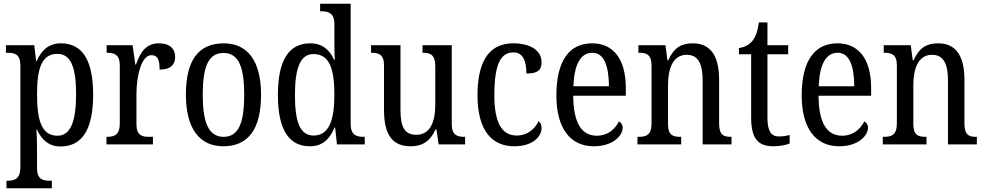

<svg xmlns="http://www.w3.org/2000/svg" viewBox="-20 -780 5320 1037"><path d="M15 237H260V196H247C212 196 180 188 180 129V34C180 -6 179 -48 177 -80H180C204 -25 244 11 307 11C421 11 483 -76 483 -269C483 -461 421 -546 309 -546C242 -546 203 -507 178 -450H175L165 -536H12V-495H23C60 -495 90 -486 90 -427V124C90 187 58 196 22 196H15ZM291 -47C205 -47 180 -129 180 -271C180 -410 205 -489 290 -489C363 -489 391 -415 391 -272C391 -129 363 -47 291 -47Z M555 0H806V-41H784C747 -41 717 -49 717 -108V-273C717 -362 741 -482 798 -482C831 -482 842 -459 842 -404C901 -404 926 -431 926 -472C926 -517 897 -546 838 -546C766 -546 737 -494 714 -431H711L696 -536H556V-495H559C596 -495 627 -486 627 -427V-113C627 -50 596 -41 558 -41H555Z M1186 10C1320 10 1390 -81 1390 -269C1390 -456 1313 -546 1189 -546C1053 -546 984 -456 984 -269C984 -81 1061 10 1186 10ZM1188 -41C1106 -41 1075 -119 1075 -269C1075 -418 1105 -494 1187 -494C1269 -494 1299 -418 1299 -269C1299 -119 1270 -41 1188 -41Z M1654 10C1722 10 1761 -29 1787 -91H1790L1800 0H1950V-41H1942C1903 -41 1874 -52 1874 -111V-760H1709V-719H1716C1753 -719 1786 -710 1786 -650V-565C1786 -529 1786 -490 1789 -458H1784C1760 -510 1722 -546 1656 -546C1543 -546 1481 -460 1481 -267C1481 -75 1543 10 1654 10ZM1674 -48C1601 -48 1573 -120 1573 -266C1573 -410 1601 -488 1673 -488C1759 -488 1786 -410 1786 -267C1786 -129 1756 -48 1674 -48Z M2197 10C2255 10 2300 -10 2333 -82H2337L2349 0H2492V-41H2488C2451 -41 2420 -49 2420 -109V-536H2262V-495H2265C2302 -495 2331 -486 2331 -422V-215C2331 -118 2301 -52 2229 -52C2162 -52 2143 -99 2143 -189V-536H1984V-495H1988C2025 -495 2054 -486 2054 -427V-186C2054 -48 2103 10 2197 10Z M2757 10C2861 10 2905 -45 2905 -88C2905 -107 2899 -118 2889 -126C2869 -84 2830 -48 2771 -48C2687 -48 2650 -123 2650 -266C2650 -445 2690 -497 2753 -497C2808 -497 2823 -445 2823 -383C2880 -383 2905 -398 2905 -444C2905 -510 2840 -546 2753 -546C2643 -546 2559 -479 2559 -265C2559 -70 2641 10 2757 10Z M3187 10C3294 10 3343 -50 3343 -90C3343 -108 3333 -119 3323 -124C3302 -83 3263 -47 3204 -47C3122 -47 3077 -114 3076 -263H3360V-305C3360 -463 3291 -546 3178 -546C3055 -546 2985 -452 2985 -264C2985 -90 3058 10 3187 10ZM3269 -314H3077C3081 -430 3115 -495 3179 -495C3244 -495 3268 -422 3269 -314Z M3423 0H3659V-41H3654C3616 -41 3588 -49 3588 -108V-321C3588 -405 3612 -484 3689 -484C3753 -484 3775 -432 3775 -346V0H3931V-41H3927C3889 -41 3864 -50 3864 -113V-349C3864 -486 3812 -546 3722 -546C3662 -546 3620 -524 3589 -454H3585L3574 -536H3428V-495H3433C3470 -495 3499 -486 3499 -427V-113C3499 -50 3469 -41 3431 -41H3423Z M4158 10C4195 10 4228 2 4245 -5V-51C4226 -46 4209 -43 4186 -43C4145 -43 4125 -73 4125 -143V-487H4237V-536H4125V-659H4079C4071 -605 4060 -579 4042 -557C4024 -536 4000 -525 3971 -520V-487H4037V-145C4037 -30 4075 10 4158 10Z M4512 10C4619 10 4668 -50 4668 -90C4668 -108 4658 -119 4648 -124C4627 -83 4588 -47 4529 -47C4447 -47 4402 -114 4401 -263H4685V-305C4685 -463 4616 -546 4503 -546C4380 -546 4310 -452 4310 -264C4310 -90 4383 10 4512 10ZM4594 -314H4402C4406 -430 4440 -495 4504 -495C4569 -495 4593 -422 4594 -314Z M4748 0H4984V-41H4979C4941 -41 4913 -49 4913 -108V-321C4913 -405 4937 -484 5014 -484C5078 -484 5100 -432 5100 -346V0H5256V-41H5252C5214 -41 5189 -50 5189 -113V-349C5189 -486 5137 -546 5047 -546C4987 -546 4945 -524 4914 -454H4910L4899 -536H4753V-495H4758C4795 -495 4824 -486 4824 -427V-113C4824 -50 4794 -41 4756 -41H4748Z"/></svg>

Font: Noto Serif Myanmar Condensed
Style: Regular
Weight: 400
Width: 3
Designer: Ben Mitchell and the Monotype Design Team
Foundry: Monotype Imaging Inc.
Version: Version 2.106